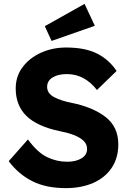

<svg xmlns="http://www.w3.org/2000/svg" viewBox="-20 -960 672 990"><path d="M319 10Q217 10 146 -26Q75 -62 25 -129L124 -241Q173 -174 222.5 -150Q272 -126 327 -126Q371 -126 400 -143.5Q429 -161 429 -192Q429 -218 409.5 -235.5Q390 -253 357.5 -265Q325 -277 287 -284Q172 -308 116.5 -362Q61 -416 61 -504Q61 -567 97 -614.5Q133 -662 192 -688.5Q251 -715 321 -715Q420 -715 482 -683Q544 -651 581 -594L480 -496Q416 -578 325 -578Q279 -578 251 -560.5Q223 -543 223 -512Q223 -478 259.5 -459Q296 -440 348 -430Q458 -408 524 -357Q590 -306 590 -216Q590 -145 555.5 -94Q521 -43 460 -16.5Q399 10 319 10ZM246 -749 211 -825 416 -940 469 -827Z"/></svg>

Font: Readex Pro bold
Style: Bold
Weight: 700
Designer: Bonnie Shaver-Troup, Thomas Jockin
Foundry: Lexend
Version: Version 1.200; ttfautohint (v1.8.3)